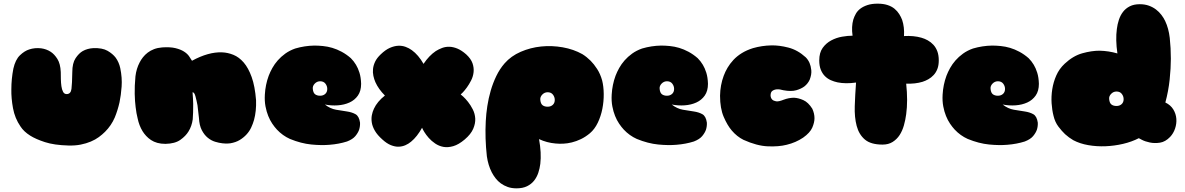

<svg xmlns="http://www.w3.org/2000/svg" viewBox="-20 -778 6472 1049"><path d="M205 -514Q234 -510 257 -495Q277 -482 293.5 -456Q310 -430 312 -384Q312 -367 312.5 -346Q313 -325 315.5 -307Q318 -289 324.5 -276.5Q331 -264 344 -264Q367 -264 370.5 -292.5Q374 -321 375 -384Q375 -433 393 -460Q411 -487 432 -499Q457 -513 489 -515Q539 -517 567.5 -500.5Q596 -484 612 -463Q630 -438 637 -406Q648 -353 644.5 -305Q641 -257 633 -219Q623 -175 607 -136Q588 -92 554 -58Q539 -43 520 -29Q501 -15 476 -4.5Q451 6 421 12Q391 18 354 17Q276 15 225.5 -1.5Q175 -18 145 -37Q110 -59 92 -87Q61 -132 51 -187Q41 -242 42 -290Q42 -346 53 -403Q64 -452 89 -476Q114 -500 140 -508Q170 -518 205 -514Z M1379 -230Q1381 -171 1368 -123Q1362 -102 1352.5 -81.5Q1343 -61 1327 -43.5Q1311 -26 1289.5 -13Q1268 0 1238 5Q1238 5 1226 6Q1214 7 1195.5 5Q1177 3 1155.5 -3.5Q1134 -10 1115 -25.5Q1096 -41 1082.5 -67Q1069 -93 1067 -133Q1063 -172 1059 -203Q1054 -229 1048 -251.5Q1042 -274 1032 -274Q1035 -237 1035.5 -210Q1036 -183 1035 -164Q1034 -142 1033 -126Q1028 -89 1010 -60Q995 -35 965.5 -14Q936 7 884 8Q859 8 839.5 2.5Q820 -3 805 -13Q790 -23 778.5 -35.5Q767 -48 759 -61Q740 -92 732 -131Q725 -158 721 -193Q717 -223 716 -265Q715 -307 720 -361Q725 -403 743 -437Q750 -451 761 -465Q772 -479 787 -490.5Q802 -502 821.5 -509.5Q841 -517 866 -519Q910 -522 938.5 -515Q967 -508 985 -496.5Q1003 -485 1012.5 -471.5Q1022 -458 1029 -446Q1119 -495 1193 -492Q1224 -491 1255 -478.5Q1286 -466 1311.5 -436.5Q1337 -407 1355 -357Q1373 -307 1379 -230Z M1755 -207Q1784 -184 1816 -178.5Q1848 -173 1875.5 -169Q1903 -165 1922.5 -154Q1942 -143 1947 -108Q1948 -88 1942 -69Q1936 -52 1921.5 -34.5Q1907 -17 1876 -5Q1832 9 1781 13Q1737 17 1681 11.5Q1625 6 1564 -19Q1524 -37 1493 -70Q1480 -84 1467.5 -102.5Q1455 -121 1445.5 -144.5Q1436 -168 1430.5 -197Q1425 -226 1427 -261Q1430 -315 1448 -364Q1456 -385 1468 -406.5Q1480 -428 1497.5 -448Q1515 -468 1538.5 -485Q1562 -502 1593 -513Q1644 -528 1697 -529Q1719 -529 1744.5 -526.5Q1770 -524 1795.5 -516.5Q1821 -509 1847 -495Q1873 -481 1897 -460Q1913 -444 1925 -424Q1936 -406 1944 -380.5Q1952 -355 1953 -320Q1953 -281 1935.5 -256Q1918 -231 1889.5 -218Q1861 -205 1825.5 -202.5Q1790 -200 1755 -207ZM1729 -334Q1712 -334 1699.5 -321Q1687 -308 1689 -292Q1691 -271 1701.5 -263Q1712 -255 1729 -255Q1746 -255 1757 -265Q1768 -275 1768 -292Q1768 -308 1758 -321Q1748 -334 1729 -334Z M2294 -429Q2324 -474 2361 -499Q2377 -509 2395.5 -516Q2414 -523 2435 -522.5Q2456 -522 2479 -512.5Q2502 -503 2527 -481Q2553 -457 2561.5 -432.5Q2570 -408 2567.5 -384Q2565 -360 2554 -338.5Q2543 -317 2531 -300.5Q2519 -284 2509 -273.5Q2499 -263 2497 -262Q2499 -261 2511 -250Q2523 -239 2537 -221.5Q2551 -204 2563 -180.5Q2575 -157 2576.5 -130.5Q2578 -104 2565.5 -74.5Q2553 -45 2519 -16Q2486 12 2456.5 20.5Q2427 29 2402.5 24.5Q2378 20 2357.5 6Q2337 -8 2322.5 -24.5Q2308 -41 2298.5 -56.5Q2289 -72 2286 -80Q2259 -31 2226 -4Q2212 8 2194.5 15.5Q2177 23 2157.5 23.5Q2138 24 2115.5 15Q2093 6 2069 -16Q2042 -40 2028.5 -63Q2015 -86 2011.5 -107.5Q2008 -129 2011.5 -148Q2015 -167 2023 -184Q2041 -223 2083 -256Q2048 -291 2031 -329Q2024 -345 2020 -363.5Q2016 -382 2018 -401.5Q2020 -421 2029.5 -441Q2039 -461 2060 -481Q2086 -506 2110 -516.5Q2134 -527 2155.5 -528Q2177 -529 2196 -522Q2215 -515 2230 -504Q2266 -478 2294 -429Z M2640 76Q2629 -23 2634 -116Q2636 -156 2642.5 -198.5Q2649 -241 2661 -282.5Q2673 -324 2691.5 -362.5Q2710 -401 2737 -432Q2772 -472 2825 -495Q2878 -518 2936.5 -524Q2995 -530 3054.5 -519.5Q3114 -509 3162 -482Q3186 -467 3207 -446Q3225 -428 3242.5 -401Q3260 -374 3270 -338Q3278 -306 3278.5 -265Q3279 -224 3271 -183.5Q3263 -143 3246 -107.5Q3229 -72 3203 -50Q3179 -30 3154 -18Q3129 -6 3104.5 0Q3080 6 3057.5 7Q3035 8 3015 6Q2968 2 2925 -18Q2939 58 2932 117Q2929 142 2921 166Q2913 190 2898 209Q2883 228 2859.5 239.5Q2836 251 2802 251Q2775 251 2754 243.5Q2733 236 2716.5 224Q2700 212 2688 196.5Q2676 181 2667 164Q2647 125 2640 76ZM2972 -274Q2955 -274 2942.5 -261Q2930 -248 2932 -232Q2934 -211 2944.5 -203Q2955 -195 2972 -195Q2989 -195 3000 -205Q3011 -215 3011 -232Q3011 -248 3001 -261Q2991 -274 2972 -274Z M3650 -207Q3679 -184 3711 -178.5Q3743 -173 3770.5 -169Q3798 -165 3817.5 -154Q3837 -143 3842 -108Q3843 -88 3837 -69Q3831 -52 3816.5 -34.5Q3802 -17 3771 -5Q3727 9 3676 13Q3632 17 3576 11.5Q3520 6 3459 -19Q3419 -37 3388 -70Q3375 -84 3362.5 -102.5Q3350 -121 3340.5 -144.5Q3331 -168 3325.5 -197Q3320 -226 3322 -261Q3325 -315 3343 -364Q3351 -385 3363 -406.5Q3375 -428 3392.5 -448Q3410 -468 3433.5 -485Q3457 -502 3488 -513Q3539 -528 3592 -529Q3614 -529 3639.5 -526.5Q3665 -524 3690.5 -516.5Q3716 -509 3742 -495Q3768 -481 3792 -460Q3808 -444 3820 -424Q3831 -406 3839 -380.5Q3847 -355 3848 -320Q3848 -281 3830.5 -256Q3813 -231 3784.5 -218Q3756 -205 3720.5 -202.5Q3685 -200 3650 -207ZM3624 -334Q3607 -334 3594.5 -321Q3582 -308 3584 -292Q3586 -271 3596.5 -263Q3607 -255 3624 -255Q3641 -255 3652 -265Q3663 -275 3663 -292Q3663 -308 3653 -321Q3643 -334 3624 -334Z M4260 -285Q4240 -291 4225 -290Q4211 -289 4200.5 -282Q4190 -275 4190 -256Q4191 -242 4199 -234Q4206 -227 4220 -224.5Q4234 -222 4261 -233Q4290 -244 4318 -244Q4342 -243 4369 -231Q4396 -219 4418 -184Q4430 -158 4430 -132Q4430 -109 4418 -81Q4406 -53 4368 -26Q4328 1 4278 13Q4235 24 4175 21.5Q4115 19 4042 -14Q4006 -32 3978 -65Q3954 -93 3934 -139.5Q3914 -186 3914 -255Q3915 -313 3934 -364Q3942 -386 3955 -408Q3968 -430 3987 -450.5Q4006 -471 4032.5 -487.5Q4059 -504 4094 -515Q4143 -529 4194 -530Q4237 -531 4287.5 -518Q4338 -505 4382 -465Q4395 -452 4403 -434Q4410 -418 4412.5 -395Q4415 -372 4404 -343Q4394 -321 4375 -306Q4358 -293 4330.5 -285Q4303 -277 4260 -285Z M4638 -583Q4631 -632 4642 -671Q4647 -687 4656 -703Q4665 -719 4681 -731Q4697 -743 4720 -750.5Q4743 -758 4775 -758Q4806 -758 4829 -750.5Q4852 -743 4867.5 -730Q4883 -717 4893 -701Q4903 -685 4909 -669Q4922 -630 4919 -581Q4972 -584 5014 -572Q5032 -567 5049 -557.5Q5066 -548 5079.5 -533.5Q5093 -519 5101 -498Q5109 -477 5109 -448Q5109 -421 5101.5 -401.5Q5094 -382 5081 -368Q5068 -354 5052 -345Q5036 -336 5020 -331Q4980 -319 4931 -321Q4941 -227 4931 -154Q4927 -123 4918.5 -93Q4910 -63 4895 -40Q4880 -17 4857 -2.5Q4834 12 4802 12Q4738 12 4705.5 -15.5Q4673 -43 4660.5 -90Q4648 -137 4650 -198Q4652 -259 4657 -327Q4600 -319 4556 -328Q4537 -332 4519 -340Q4501 -348 4487 -362Q4473 -376 4464.5 -397Q4456 -418 4456 -448Q4456 -490 4474.5 -516Q4493 -542 4521 -557Q4549 -572 4580.5 -577.5Q4612 -583 4638 -583Z M5458 -207Q5487 -184 5519 -178.5Q5551 -173 5578.5 -169Q5606 -165 5625.5 -154Q5645 -143 5650 -108Q5651 -88 5645 -69Q5639 -52 5624.5 -34.5Q5610 -17 5579 -5Q5535 9 5484 13Q5440 17 5384 11.5Q5328 6 5267 -19Q5227 -37 5196 -70Q5183 -84 5170.5 -102.5Q5158 -121 5148.5 -144.5Q5139 -168 5133.5 -197Q5128 -226 5130 -261Q5133 -315 5151 -364Q5159 -385 5171 -406.5Q5183 -428 5200.5 -448Q5218 -468 5241.5 -485Q5265 -502 5296 -513Q5347 -528 5400 -529Q5422 -529 5447.5 -526.5Q5473 -524 5498.5 -516.5Q5524 -509 5550 -495Q5576 -481 5600 -460Q5616 -444 5628 -424Q5639 -406 5647 -380.5Q5655 -355 5656 -320Q5656 -281 5638.5 -256Q5621 -231 5592.5 -218Q5564 -205 5528.5 -202.5Q5493 -200 5458 -207ZM5432 -334Q5415 -334 5402.5 -321Q5390 -308 5392 -292Q5394 -271 5404.5 -263Q5415 -255 5432 -255Q5449 -255 5460 -265Q5471 -275 5471 -292Q5471 -308 5461 -321Q5451 -334 5432 -334Z M6373 -30Q6347 -3 6317.5 1.5Q6288 6 6262 0.5Q6236 -5 6219 -14Q6202 -23 6202 -23Q6163 -3 6116 8Q6069 19 6020.5 21Q5972 23 5926 15Q5880 7 5844 -12Q5820 -26 5799 -45Q5781 -62 5762.5 -86.5Q5744 -111 5736 -145Q5728 -176 5725.5 -213.5Q5723 -251 5729 -290Q5735 -329 5751 -365.5Q5767 -402 5797 -430Q5843 -473 5893.5 -487Q5944 -501 5987 -501Q6037 -500 6085 -486Q6074 -561 6082 -620Q6085 -645 6093 -669.5Q6101 -694 6115.5 -713Q6130 -732 6152.5 -743.5Q6175 -755 6207 -755Q6235 -755 6257 -747Q6279 -739 6296 -726Q6313 -713 6325.5 -696.5Q6338 -680 6346 -663Q6365 -623 6371 -571Q6377 -516 6377 -457Q6377 -406 6370.5 -343.5Q6364 -281 6347 -218Q6376 -204 6390.5 -180Q6405 -156 6407 -129Q6409 -102 6400 -75.5Q6391 -49 6373 -30ZM6080 -278Q6063 -278 6050.5 -265Q6038 -252 6040 -236Q6042 -215 6052.5 -207Q6063 -199 6080 -199Q6097 -199 6108 -209Q6119 -219 6119 -236Q6119 -252 6109 -265Q6099 -278 6080 -278Z"/></svg>

Font: Sniglet
Style: ExtraBold
Weight: 800
Version: Version 2.000; ttfautohint (v0.95) -l 8 -r 50 -G 200 -x 14 -